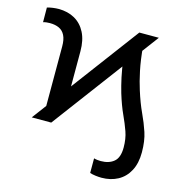

<svg xmlns="http://www.w3.org/2000/svg" viewBox="-108 -634 867 924"><g transform="rotate(15 325.5 -172.5)"><path d="M178.2 0H81.1L475.6 -528.3H572.8ZM433.6 -389.2 509.8 -469.2Q515.6 -401.9 526.4 -350.8Q537.1 -299.8 549.8 -260.3Q568.4 -201.2 588.6 -158Q608.9 -114.7 622.8 -72.8Q636.7 -30.8 636.7 25.9Q636.7 80.1 616.7 117.7Q596.7 155.3 561.3 174.6Q525.9 193.8 479.5 193.8Q466.8 193.8 450 191.7Q433.1 189.5 421.9 185.5V112.8Q429.7 115.2 439 116.2Q448.2 117.2 456.1 117.2Q496.6 117.2 521.2 96.7Q545.9 76.2 545.9 25.9Q545.9 -17.6 533.7 -52.2Q521.5 -86.9 503.2 -126.5Q484.9 -166 467.3 -223.6Q457.5 -256.8 448.7 -297.1Q439.9 -337.4 433.6 -389.2ZM225.1 -105.5 134.3 -22.5V-367.7Q134.3 -401.9 124 -422.4Q113.8 -442.9 94.5 -451.9Q75.2 -460.9 48.3 -460.9Q41.5 -460.9 32 -460Q22.5 -459 15.1 -456.5L14.6 -529.3Q26.4 -533.2 42.5 -535.4Q58.6 -537.6 71.3 -537.6Q117.2 -537.6 151.9 -518.1Q186.5 -498.5 205.8 -460.7Q225.1 -422.9 225.1 -367.7Z"/></g></svg>

Font: RobotoDEMO
Style: Regular
Weight: 400
Designer: Christian Robertson
Foundry: Google
Version: Version 2.136